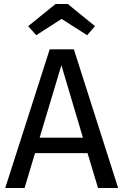

<svg xmlns="http://www.w3.org/2000/svg" viewBox="-20 -934 613 954"><path d="M415 -173H154L102 0H6L227 -689H347L567 0H467ZM392 -250 285 -610 177 -250ZM120 -804 256 -914H317L452 -804L413 -759L286 -840L160 -759Z"/></svg>

Font: Statis Sans
Style: Regular
Weight: 400
Designer: bBox Type GmbH
Foundry: bBox Type GmbH
Version: Version 1.000